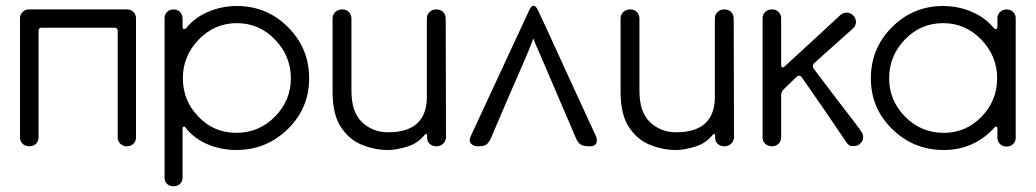

<svg xmlns="http://www.w3.org/2000/svg" viewBox="-20 -512 3625 672"><path d="M424 0Q410 0 401 -9Q392 -18 392 -31V-405Q392 -409 389 -412Q386 -415 382 -415H124Q120 -415 117.5 -412Q115 -409 115 -405V-31Q115 -18 106 -9Q97 0 83 0Q68 0 59 -9Q50 -18 50 -31V-448Q50 -461 59 -470Q68 -479 81 -479H425Q438 -479 447 -470Q456 -461 456 -448V-31Q456 -18 447 -9Q438 0 424 0Z M587 140Q573 140 564.5 131.5Q556 123 556 110V-448Q556 -461 564.5 -470Q573 -479 587 -479Q601 -479 610 -470Q619 -461 619 -448V-419Q619 -410 625 -410Q629 -410 632 -414Q662 -451 709.5 -471Q757 -491 809 -491Q914 -491 988 -417Q1062 -343 1062 -238Q1062 -133 987 -60Q912 13 807 13Q754 13 706.5 -7Q659 -27 628 -67Q627 -69 625 -69H624Q619 -69 619 -61V110Q619 123 610 131.5Q601 140 587 140ZM807 -47Q886 -47 942 -103.5Q998 -160 998 -238Q998 -316 942.5 -373.5Q887 -431 809 -431Q731 -431 675.5 -373.5Q620 -316 620 -238Q620 -160 674.5 -103.5Q729 -47 807 -47Z M1338 13Q1292 13 1247 -5Q1202 -23 1173 -67.5Q1144 -112 1144 -191V-447Q1144 -461 1153.5 -470Q1163 -479 1178 -479Q1192 -479 1201 -470Q1210 -461 1210 -447V-195Q1210 -119 1247.5 -84Q1285 -49 1338 -49Q1474 -49 1474 -173V-447Q1474 -461 1483.5 -470Q1493 -479 1507 -479Q1522 -479 1531 -470Q1540 -461 1540 -447L1541 -32Q1541 -19 1531.5 -9.5Q1522 0 1508 0Q1494 0 1484.5 -8Q1475 -16 1475 -30V-39Q1475 -43 1471 -43Q1469 -43 1467 -41Q1444 -11 1406 1Q1368 13 1338 13Z M2045 0Q2020 0 2011 -7Q2002 -14 1996 -28L1861 -343Q1858 -348 1856 -354Q1854 -360 1852 -364Q1848 -376 1846 -376Q1845 -376 1843 -367Q1842 -366 1841.5 -364Q1841 -362 1837.5 -353.5Q1834 -345 1830.5 -335.5Q1827 -326 1806.5 -279.5Q1786 -233 1761 -175L1698 -28Q1690 -11 1681.5 -5.5Q1673 0 1654 0H1651Q1638 0 1629 -9Q1624 -14 1624 -22Q1624 -26 1626 -32L1834 -480Q1841 -492 1847 -492Q1854 -492 1861 -480L1892 -414Q1922 -348 1961 -263Q2000 -178 2031 -111Q2062 -44 2065.5 -36Q2069 -28 2069 -21Q2069 0 2045 0Z M2346 13Q2300 13 2255 -5Q2210 -23 2181 -67.5Q2152 -112 2152 -191V-447Q2152 -461 2161.5 -470Q2171 -479 2186 -479Q2200 -479 2209 -470Q2218 -461 2218 -447V-195Q2218 -119 2255.5 -84Q2293 -49 2346 -49Q2482 -49 2482 -173V-447Q2482 -461 2491.5 -470Q2501 -479 2515 -479Q2530 -479 2539 -470Q2548 -461 2548 -447L2549 -32Q2549 -19 2539.5 -9.5Q2530 0 2516 0Q2502 0 2492.5 -8Q2483 -16 2483 -30V-39Q2483 -43 2479 -43Q2477 -43 2475 -41Q2452 -11 2414 1Q2376 13 2346 13Z M2682 0Q2667 0 2658 -9Q2649 -18 2649 -31V-448Q2649 -461 2658 -470Q2667 -479 2682 -479Q2696 -479 2705 -470Q2714 -461 2714 -448V-286Q2714 -276 2719 -276Q2722 -276 2726.5 -280Q2731 -284 2760.5 -311Q2790 -338 2827.5 -372.5Q2865 -407 2894 -434L2922 -460Q2932 -468 2945 -468Q2957 -467 2966.5 -457.5Q2976 -448 2976 -434Q2975 -421 2965 -412L2899 -353Q2838 -299 2829 -290Q2825 -286 2825 -280Q2825 -276 2828.5 -271Q2832 -266 2857 -233Q2882 -200 2914 -158Q2946 -116 2971 -84L2995 -51Q3001 -42 3001 -31Q3001 -18 2989 -8Q2982 -1 2969 -1H2959Q2951 -2 2943 -13L2867 -125Q2836 -169 2812.5 -203.5Q2789 -238 2785.5 -242.5Q2782 -247 2777 -247Q2773 -247 2769.5 -244Q2766 -241 2757.5 -233Q2749 -225 2739.5 -215.5Q2730 -206 2722 -198.5Q2714 -191 2714 -178V-31Q2714 -18 2705 -9Q2696 0 2682 0Z M3283 13Q3178 13 3103 -60Q3028 -133 3028 -238Q3028 -343 3102 -417Q3176 -491 3281 -491Q3333 -491 3380.5 -471Q3428 -451 3458 -414Q3461 -410 3465 -410Q3467 -410 3469 -411.5Q3471 -413 3471 -425V-448Q3471 -461 3480 -470Q3489 -479 3503 -479Q3517 -479 3526 -470Q3535 -461 3535 -448V-30Q3535 -17 3526 -8Q3517 1 3503 1Q3489 1 3480 -8Q3471 -17 3471 -30V-60Q3471 -69 3466 -69Q3463 -69 3462 -67Q3390 13 3283 13ZM3283 -47Q3361 -47 3415.5 -103.5Q3470 -160 3470 -238Q3470 -316 3414.5 -373.5Q3359 -431 3281 -431Q3202 -431 3147 -373.5Q3092 -316 3092 -238Q3092 -160 3148 -103.5Q3204 -47 3283 -47Z"/></svg>

Font: Gardens CM
Style: Regular
Weight: 400
Designer: Created by: Aleksander Shevchuk, 2010. Modifed by: Daren Olsen, 2020.
Foundry: High-Logic / FontCreator v.13.0.0 build 2663 (64-bit)
Version: Version 3.003 Ukrainian, initial release